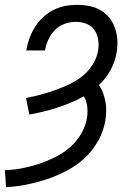

<svg xmlns="http://www.w3.org/2000/svg" viewBox="-46 -548 566 791"><path d="M-21 223 -26 153Q9 152 43.5 145.5Q78 139 111.5 128Q145 117 178 101Q211 85 239.5 61Q268 37 287 5.5Q306 -26 312 -60Q316 -84 313.5 -108Q311 -132 299 -151Q272 -136 244 -124.5Q216 -113 188 -104Q160 -95 131.5 -88Q103 -81 75 -76L61 -144Q91 -150 121 -158Q151 -166 180.5 -176.5Q210 -187 239 -200.5Q268 -214 293 -234Q318 -254 335.5 -281.5Q353 -309 358 -339Q362 -362 358.5 -384.5Q355 -407 343 -424.5Q331 -442 310 -450Q289 -458 266 -458Q244 -458 221 -450Q198 -442 181 -425Q164 -408 154 -386.5Q144 -365 140 -343V-340H62L63 -344Q67 -368 76 -392Q85 -416 99 -438Q113 -460 132.5 -478Q152 -496 175.5 -507.5Q199 -519 223 -523.5Q247 -528 271 -528Q298 -528 323 -523Q348 -518 369 -505.5Q390 -493 405 -474Q420 -455 428 -431.5Q436 -408 437.5 -382Q439 -356 434 -330Q428 -294 409.5 -259.5Q391 -225 361 -197Q372 -183 378.5 -165Q385 -147 388.5 -128.5Q392 -110 391.5 -90.5Q391 -71 388 -51Q381 -9 359 31Q337 71 304 102Q271 133 230.5 154.5Q190 176 148 190Q106 204 63.5 212.5Q21 221 -21 223Z"/></svg>

Font: Iosevka Term Curly Oblique
Style: Regular
Weight: 400
Italic angle: -9°
Designer: Belleve Invis
Foundry: Belleve Invis
Version: Version 32.3.0